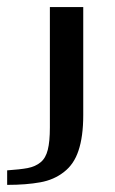

<svg xmlns="http://www.w3.org/2000/svg" viewBox="-70 -351 325 542"><path d="M165 -331.1V-25.9Q165 34.7 151.4 74.7Q138.7 112.8 110.8 134.3Q82.5 156.7 43.9 163.6Q3.9 170.9 -49.8 170.9V129.9Q-13.2 127.4 7.8 123.5Q30.3 119.1 44.9 106.9Q59.1 95.2 64.9 71.8Q70.8 48.8 70.8 8.8V-331.1Z"/></svg>

Font: SimahzazaarabicW05-Regular
Style: Regular
Weight: 400
Designer: Ahmed zaza
Foundry: Ahmed zaza
Version: Version 1.001